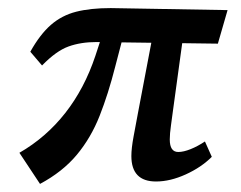

<svg xmlns="http://www.w3.org/2000/svg" viewBox="-20 -443 595 475"><path d="M79 12 28 -65Q94 -103 141.5 -163.5Q189 -224 216 -305L236 -366H288L265 -278Q248 -211 226.5 -156.5Q205 -102 170 -60Q135 -18 79 12ZM366 6Q305 6 305 -57Q305 -76 310.5 -105.5Q316 -135 322 -167L360 -367H435L408 -170Q406 -154 403 -133Q400 -112 400 -98Q400 -67 421 -67Q434 -67 451.5 -74Q469 -81 487 -93L504 -55Q478 -29 439.5 -11.5Q401 6 366 6ZM84 -281 55 -315Q79 -358 106 -381.5Q133 -405 168.5 -414Q204 -423 254 -423L543 -418L519 -335L219 -339Q180 -339 149.5 -328Q119 -317 84 -281Z"/></svg>

Font: Yrsa Medium
Style: Italic
Weight: 500
Italic angle: -7.10001°
Designer: Anna Giedrys (Yrsa+Rasa design), David Brezina (Yrsa art-direction, Rasa art-direction, design)
Foundry: Rosetta Type Foundry
Version: Version 2.004